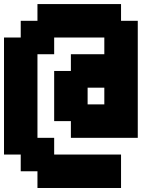

<svg xmlns="http://www.w3.org/2000/svg" viewBox="-20 -937 790 957"><path d="M0 -166.7V-750H83.3V-833.3H166.7V-916.7H583.3V-833.3H666.7V-250H333.3V-333.3H250V-583.3H333.3V-666.7H500V-750H250V-666.7H166.7V-250H250V-166.7H583.3V0H166.7V-83.3H83.3V-166.7ZM500 -416.7V-500H416.7V-416.7Z"/></svg>

Font: Galmuri11 Bold
Style: Regular
Weight: 700
Designer: Lee Minseo (quiple)
Version: Version 2.397;hotconv 1.1.1;makeotfexe 2.6.0 DEVELOPMENT